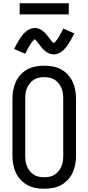

<svg xmlns="http://www.w3.org/2000/svg" viewBox="-20 -1144 540 1172"><path d="M250 8Q223 8 196.5 3Q170 -2 147 -14.5Q124 -27 105.5 -47Q87 -67 76 -91.5Q65 -116 60.5 -142Q56 -168 56 -195V-540Q56 -567 60.5 -593Q65 -619 76 -643.5Q87 -668 105.5 -688Q124 -708 147 -720.5Q170 -733 196.5 -738Q223 -743 250 -743Q277 -743 303.5 -738Q330 -733 353 -720.5Q376 -708 394.5 -688Q413 -668 424 -643.5Q435 -619 439.5 -593Q444 -567 444 -540V-195Q444 -168 439.5 -142Q435 -116 424 -91.5Q413 -67 394.5 -47Q376 -27 353 -14.5Q330 -2 303.5 3Q277 8 250 8ZM250 -62Q267 -62 283.5 -65.5Q300 -69 314 -78Q328 -87 338.5 -100.5Q349 -114 355.5 -129.5Q362 -145 364 -161.5Q366 -178 366 -195V-540Q366 -557 364 -573.5Q362 -590 355.5 -605.5Q349 -621 338.5 -634.5Q328 -648 314 -657Q300 -666 283.5 -669.5Q267 -673 250 -673Q233 -673 216.5 -669.5Q200 -666 186 -657Q172 -648 161.5 -634.5Q151 -621 144.5 -605.5Q138 -590 136 -573.5Q134 -557 134 -540V-195Q134 -178 136 -161.5Q138 -145 144.5 -129.5Q151 -114 161.5 -100.5Q172 -87 186 -78Q200 -69 216.5 -65.5Q233 -62 250 -62ZM308 -812Q303 -812 298 -813Q293 -814 288.5 -815Q284 -816 279.5 -818Q275 -820 270.5 -822.5Q266 -825 262.5 -827.5Q259 -830 255.5 -833Q252 -836 248 -839.5Q244 -843 240.5 -846.5Q237 -850 234 -854Q231 -858 228.5 -861.5Q226 -865 223 -868.5Q220 -872 216.5 -876.5Q213 -881 210 -885Q207 -889 204 -892.5Q201 -896 197.5 -899.5Q194 -903 192 -905Q189 -903 187 -901Q185 -899 181.5 -895Q178 -891 177 -889.5Q176 -888 174 -885.5Q172 -883 170.5 -881Q169 -879 167 -876Q165 -873 163.5 -870Q162 -867 160 -864Q158 -861 156 -857.5Q154 -854 152 -850.5Q150 -847 147.5 -842.5Q145 -838 143 -834Q141 -830 138.5 -825Q136 -820 134 -816L66 -845Q75 -863 83.5 -878Q92 -893 100 -905.5Q108 -918 116 -928.5Q124 -939 136 -949.5Q148 -960 162 -966.5Q176 -973 192 -973Q202 -973 211.5 -970.5Q221 -968 229.5 -963Q238 -958 245.5 -952Q253 -946 259.5 -938.5Q266 -931 271 -924.5Q276 -918 283 -908.5Q290 -899 295.5 -892.5Q301 -886 308 -881Q311 -883 313 -884.5Q315 -886 318.5 -890Q322 -894 323 -895.5Q324 -897 326 -899.5Q328 -902 329.5 -904Q331 -906 333 -909Q335 -912 336.5 -915Q338 -918 340 -921Q342 -924 344 -927.5Q346 -931 348 -935Q350 -939 352.5 -943Q355 -947 357 -951Q359 -955 361.5 -960Q364 -965 366 -970L434 -940Q425 -922 416.5 -907Q408 -892 400 -879.5Q392 -867 384 -856.5Q376 -846 364 -835.5Q352 -825 338 -818.5Q324 -812 308 -812ZM100 -1056V-1124H400V-1056Z"/></svg>

Font: Iosevka SS18
Style: Regular
Weight: 400
Monospace: yes
Designer: Belleve Invis
Foundry: Belleve Invis
Version: Version 25.1.1; ttfautohint (v1.8.4)